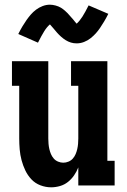

<svg xmlns="http://www.w3.org/2000/svg" viewBox="-20 -791 540 819"><path d="M198 8Q175 8 152.5 -0.5Q130 -9 114 -26Q98 -43 88 -64Q78 -85 72 -107.5Q66 -130 64 -153.5Q62 -177 62 -200V-425H31V-530H186V-200Q186 -189 187 -177.5Q188 -166 190.5 -155Q193 -144 197.5 -133.5Q202 -123 209.5 -114.5Q217 -106 228 -101.5Q239 -97 250 -97Q261 -97 272 -101.5Q283 -106 290.5 -114.5Q298 -123 302.5 -133.5Q307 -144 309.5 -155Q312 -166 313 -177.5Q314 -189 314 -200V-425H283V-530H438V-105H469V0H314V-77Q307 -59 296 -43Q285 -27 270 -15Q255 -3 236 2.5Q217 8 198 8ZM307 -606Q294 -606 282.5 -609.5Q271 -613 260.5 -619.5Q250 -626 240.5 -634.5Q231 -643 223.5 -651.5Q216 -660 207 -671Q198 -682 193 -687Q180 -676 168.5 -657.5Q157 -639 142 -609L58 -646Q67 -664 76 -679Q85 -694 93.5 -706Q102 -718 111.5 -729Q121 -740 133.5 -749.5Q146 -759 161.5 -765Q177 -771 193 -771Q199 -771 205 -770Q211 -769 217 -767.5Q223 -766 229 -763.5Q235 -761 240 -758Q245 -755 249.5 -751.5Q254 -748 259 -743.5Q264 -739 268.5 -734.5Q273 -730 276.5 -725.5Q280 -721 284 -717Q288 -713 292 -708Q296 -703 300 -698Q304 -693 307 -690Q320 -702 331.5 -720Q343 -738 358 -768L442 -732Q433 -714 424 -699Q415 -684 406.5 -671.5Q398 -659 388.5 -648.5Q379 -638 366.5 -628Q354 -618 338.5 -612Q323 -606 307 -606Z"/></svg>

Font: Iosevka Slab Extrabold
Style: Regular
Weight: 800
Monospace: yes
Designer: Belleve Invis
Foundry: Belleve Invis
Version: Version 11.1.1; ttfautohint (v1.8.3)